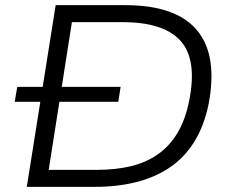

<svg xmlns="http://www.w3.org/2000/svg" viewBox="-20 -725 904 745"><path d="M84 0 196 -705H466Q663 -705 744.5 -607.5Q826 -510 789 -319Q771 -234 733 -173.5Q695 -113 638.5 -75Q582 -37 509 -18.5Q436 0 349 0ZM169 -66H357Q429 -66 487.5 -80Q546 -94 591.5 -125.5Q637 -157 668 -208Q699 -259 714 -334Q746 -493 681 -566Q616 -639 456 -639H259ZM37 -330 47 -388H448L439 -330Z"/></svg>

Font: Nunito Sans 7pt SemiExpanded Light
Style: Italic
Weight: 300
Width: 6
Italic angle: -9°
Designer: Vernon Adams
Foundry: Vernon Adams
Version: Version 3.101;gftools[0.9.27]